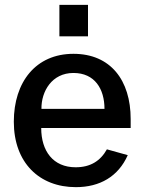

<svg xmlns="http://www.w3.org/2000/svg" viewBox="-20 -762 599 792"><path d="M519 -234V-271C519 -431 436 -540 283 -540C128 -540 37 -424 37 -260C37 -91 142 10 293 10C392 10 468 -34 507 -122L421 -146C394 -98 353 -72 292 -72C199 -72 150 -139 150 -234ZM151 -313C150 -385 194 -461 283 -461C371 -461 411 -395 411 -313ZM225 -742V-612H343V-742Z"/></svg>

Font: Cheyenne Sans Medium
Style: Regular
Weight: 500
Designer: The Public Sans project authors (U.S. Web Design System), Libre Franklin designed by Pablo Impallari and Rodrigo Fuenzal
Foundry: The Cheyenne Sans Project Authors
Version: Version 2.007